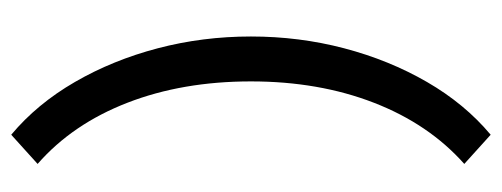

<svg xmlns="http://www.w3.org/2000/svg" viewBox="-296 -482 894 342"><g transform="rotate(-90 151.0 -311.0)"><path d="M82 116 30 69Q101 6 139 -92Q177 -190 177 -311Q177 -433 139 -531Q101 -629 30 -691L82 -738Q137 -692 176 -624.5Q215 -557 236 -477Q257 -397 257 -311Q257 -225 236 -145Q215 -65 176 2.5Q137 70 82 116Z"/></g></svg>

Font: Outfit Thin
Style: Regular
Weight: 400
Version: Version 1.100;gftools[0.9.27]